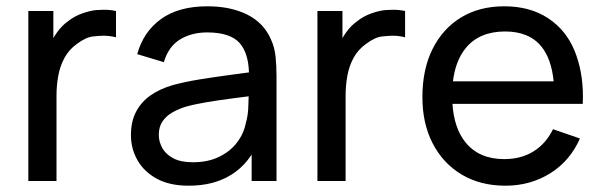

<svg xmlns="http://www.w3.org/2000/svg" viewBox="-20 -575 1912 610"><path d="M70 0V-540H149.5V-454Q155 -463.5 161.5 -472.5Q176.5 -493.5 195.5 -507Q216.5 -524 243 -533Q269.5 -542 286.5 -543Q303.5 -544 310 -544Q330.5 -544 348.5 -540V-456.5Q329.5 -461.5 308 -461.5Q297.5 -461.5 275.5 -459.2Q253.5 -457 225 -436Q199 -417.5 184.8 -391Q170.5 -364.5 165 -333.8Q159.5 -303 159.5 -271V0Z M579.5 15Q519 15 478.2 -7.2Q437.5 -29.5 416.8 -66Q396 -102.5 396 -146Q396 -188.5 412.2 -219.8Q428.5 -251 458 -271.8Q487.5 -292.5 528.5 -304.5Q567 -315 614.8 -322.8Q662.5 -330.5 711.5 -337Q742.5 -341 771 -345Q769 -406 742 -437.5Q712 -472 638 -472Q589 -472 552.2 -449.8Q515.5 -427.5 500.5 -377.5L416 -403Q435.5 -474 491.5 -514.5Q547.5 -555 639 -555Q712.5 -555 765.2 -528.8Q818 -502.5 841 -449.5Q852.5 -424.5 855.5 -395.2Q858.5 -366 858.5 -334V0H779.5V-84Q752.5 -42.5 712.5 -18.5Q658 15 579.5 15ZM593 -59.5Q641 -59.5 676.2 -76.8Q711.5 -94 733 -122.2Q754.5 -150.5 761 -184Q768.5 -209 769 -239.5Q769.5 -256.5 770 -269Q742.5 -265.5 715.5 -262Q673.5 -256.5 636 -250.2Q598.5 -244 568.5 -235.5Q546.5 -228.5 527.2 -217.5Q508 -206.5 496.2 -189.2Q484.5 -172 484.5 -146.5Q484.5 -124.5 495.8 -104.5Q507 -84.5 530.8 -72Q554.5 -59.5 593 -59.5Z M988.5 0V-540H1068V-454Q1073.5 -463.5 1080 -472.5Q1095 -493.5 1114 -507Q1135 -524 1161.5 -533Q1188 -542 1205 -543Q1222 -544 1228.5 -544Q1249 -544 1267 -540V-456.5Q1248 -461.5 1226.5 -461.5Q1216 -461.5 1194 -459.2Q1172 -457 1143.5 -436Q1117.5 -417.5 1103.2 -391Q1089 -364.5 1083.5 -333.8Q1078 -303 1078 -271V0Z M1586 15Q1506.5 15 1447.2 -20.2Q1388 -55.5 1355 -118.8Q1322 -182 1322 -266.5Q1322 -355 1354.5 -419.8Q1387 -484.5 1445.2 -519.8Q1503.5 -555 1582 -555Q1663.5 -555 1720.8 -517.5Q1778 -480 1805 -414.8Q1832 -349.5 1832 -268Q1832 -256.5 1831.5 -245H1417.5Q1422.5 -167.5 1459.5 -122Q1502.5 -69.5 1582 -69.5Q1635.5 -69.5 1675 -94Q1714.5 -118.5 1737 -164.5L1822.5 -135Q1791 -63.5 1727.8 -24.2Q1664.5 15 1586 15ZM1739 -316.5Q1732 -387 1701 -426Q1662 -475 1585 -475Q1502.5 -475 1459.5 -422Q1427 -382 1419 -316.5Z"/></svg>

Font: Cns Manrope Med
Style: Regular
Weight: 500
Designer: Mikhail Sharanda
Foundry: Mikhail Sharanda
Version: Version 4.504